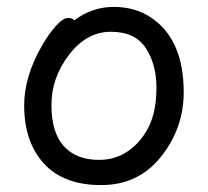

<svg xmlns="http://www.w3.org/2000/svg" viewBox="-20 -512 602 556"><path d="M273 24Q164 24 107 -38.5Q50 -101 50 -207Q50 -289 100 -377Q121 -414 142 -437Q163 -460 177 -460Q190 -460 195 -453Q247 -492 309 -492Q371 -492 416 -462Q512 -399 512 -245Q512 -141 446.5 -58.5Q381 24 273 24ZM267 -49Q314 -49 351 -74.5Q388 -100 410.5 -144.5Q433 -189 433 -258Q433 -326 402 -373Q371 -420 301 -420Q231 -420 180 -353.5Q129 -287 129 -208Q129 -128 165 -88.5Q201 -49 267 -49Z"/></svg>

Font: LXGW WenKai TC
Style: Bold
Weight: 700
Designer: LXGW / Fontworks Inc.
Foundry: LXGW / Fontworks Inc.
Version: Version 1.330;April 28, 2024